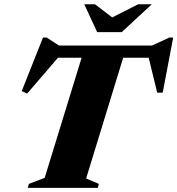

<svg xmlns="http://www.w3.org/2000/svg" viewBox="-20 -904 854 924"><path d="M725.5 -626H195L272 -641.5L111 -454L84.5 -465.5L187 -723.5H204.5L286 -670.5L226 -685H750.5L680.5 -670.5L795.5 -723.5H813.5L763 -458H736.5L691.5 -643ZM379 -646.5H579L394.5 -45L456 -19L450.5 0H113.5L119 -19L195 -48ZM710.5 -883.5 566 -749.5H447.5L385.5 -883.5H437L535.5 -808.5H497L645 -883.5Z"/></svg>

Font: Newsreader 36pt ExtraBold
Style: Italic
Weight: 800
Italic angle: -17°
Designer: Hugues Gentile
Foundry: Production Type
Version: Version 1.003